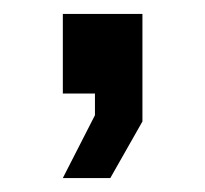

<svg xmlns="http://www.w3.org/2000/svg" viewBox="-20 -134 294 275"><path d="M70 -114H184V40L138 121H70L116 31V0H70Z"/></svg>

Font: Violet Sans
Style: Regular
Weight: 400
Designer: Calvin Waterman
Foundry: Violet Office
Version: Version 1.013